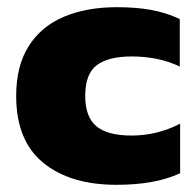

<svg xmlns="http://www.w3.org/2000/svg" viewBox="-20 -504 546 534"><path d="M304 10Q175 10 100 -51.5Q25 -113 25 -237Q25 -321 60 -376Q95 -431 158 -457.5Q221 -484 305 -484Q358 -484 400 -476.5Q442 -469 480 -451V-319Q421 -347 346 -347Q282 -347 249.5 -323Q217 -299 217 -237Q217 -179 248 -153Q279 -127 346 -127Q382 -127 416 -135.5Q450 -144 481 -160V-22Q443 -5 399.5 2.5Q356 10 304 10Z"/></svg>

Font: Kanit
Style: Bold
Weight: 700
Designer: Katatrad Team
Foundry: CadsonDemak
Version: Version 2.000; ttfautohint (v1.8.3)